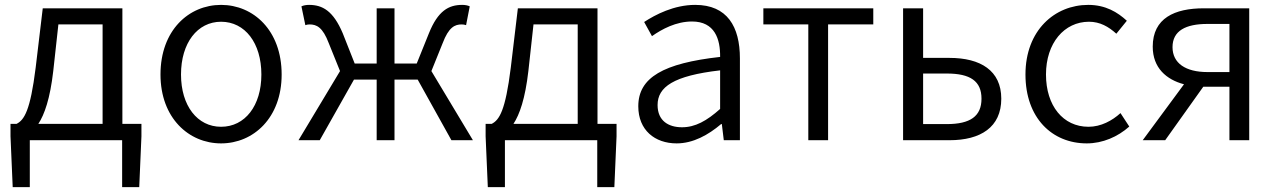

<svg xmlns="http://www.w3.org/2000/svg" viewBox="-20 -574 5228 786"><path d="M102 0H480V192H550L559 -16V-67H481V-540H155L126 -297C104 -120 79 -83 48 -67H23V-16L32 192H102ZM137 -67C162 -105 185 -170 198 -283L219 -474H400V-67Z M885 13C1017 13 1133 -91 1133 -269C1133 -450 1017 -554 885 -554C753 -554 637 -450 637 -269C637 -91 753 13 885 13ZM885 -55C788 -55 721 -141 721 -269C721 -398 788 -485 885 -485C983 -485 1050 -398 1050 -269C1050 -141 983 -55 885 -55Z M1202 0H1289L1429 -248H1522V0H1595V-248H1690L1828 0H1916L1746 -283L1792 -397C1817 -463 1842 -474 1870 -474C1878 -474 1881 -473 1888 -471L1903 -548C1895 -552 1884 -554 1872 -554C1817 -554 1773 -530 1736 -438L1686 -314H1595V-540H1522V-314H1432L1383 -438C1344 -530 1300 -554 1245 -554C1234 -554 1222 -552 1214 -548L1230 -471C1237 -473 1240 -474 1247 -474C1276 -474 1301 -463 1326 -397L1372 -283Z M2047 0H2425V192H2495L2504 -16V-67H2426V-540H2100L2071 -297C2049 -120 2024 -83 1993 -67H1968V-16L1977 192H2047ZM2082 -67C2107 -105 2130 -170 2143 -283L2164 -474H2345V-67Z M2750 13C2818 13 2880 -22 2932 -66H2935L2943 0H3009V-335C3009 -465 2957 -554 2826 -554C2739 -554 2663 -514 2617 -484L2649 -426C2690 -455 2748 -486 2813 -486C2906 -486 2929 -414 2928 -341C2696 -315 2593 -257 2593 -139C2593 -41 2661 13 2750 13ZM2772 -53C2717 -53 2672 -79 2672 -144C2672 -218 2737 -264 2928 -286V-128C2873 -79 2826 -53 2772 -53Z M3289 0H3370V-474H3555V-540H3105V-474H3289Z M3677 0H3867C3994 0 4079 -53 4079 -170C4079 -285 3994 -337 3867 -337H3759V-540H3677ZM3759 -66V-273H3856C3952 -273 3998 -242 3998 -170C3998 -98 3952 -66 3856 -66Z M4429 13C4494 13 4556 -14 4603 -56L4567 -111C4533 -80 4487 -55 4436 -55C4332 -55 4262 -141 4262 -269C4262 -398 4337 -485 4438 -485C4483 -485 4518 -465 4550 -436L4593 -489C4555 -524 4506 -554 4435 -554C4298 -554 4178 -450 4178 -269C4178 -91 4287 13 4429 13Z M4923 -279C4834 -279 4780 -315 4780 -381C4780 -448 4834 -476 4923 -476H5013V-279ZM4658 0H4750L4906 -219H4907H5013V0H5094V-540H4908C4789 -540 4699 -500 4699 -383C4699 -296 4755 -248 4827 -229Z"/></svg>

Font: ChiuKong Gothic CL Normal
Style: Regular
Weight: 350
Designer: Ryoko NISHIZUKA 西塚涼子 (kana, bopomofo & ideographs); Paul D. Hunt (Latin, Greek & Cyrillic); Sandoll Communications 산돌커뮤니
Foundry: Adobe
Version: Version 1.300